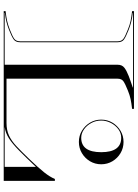

<svg xmlns="http://www.w3.org/2000/svg" viewBox="126 -866 740 1032"><g transform="rotate(90 496.0 -350.0)"><path d="M623 -524Q623 -557 639.2 -584.2Q655.5 -611.5 682.8 -627.8Q710 -644 743 -644Q776 -644 803.2 -627.8Q830.5 -611.5 846.8 -584.2Q863 -557 863 -524Q863 -491 846.8 -463.8Q830.5 -436.5 803.2 -420.2Q776 -404 743 -404Q710 -404 682.8 -420.2Q655.5 -436.5 639.2 -463.8Q623 -491 623 -524ZM628 -524Q628 -495 641.2 -470.5Q654.5 -446 675.8 -431.2Q697 -416.5 720.5 -416.5Q798 -416.5 798 -524Q798 -631.5 720.5 -631.5Q695 -631.5 674 -615.8Q653 -600 640.5 -575.2Q628 -550.5 628 -524ZM40 -690V-700H565V-690Q534.5 -686.5 513 -682Q491.5 -677.5 467 -667.5Q429.5 -652.5 416.2 -642.8Q403 -633 403 -612.5V-15H641Q680 -15 708.8 -28.5Q737.5 -42 765.8 -68.5Q794 -95 831.5 -134Q882 -186.5 906.5 -217.5Q931 -248.5 942 -275H952V0H40V-10Q70.5 -13.5 92 -18.2Q113.5 -23 138 -32.5Q175.5 -47 188.8 -57Q202 -67 202 -87.5V-612.5Q202 -633 188.8 -643Q175.5 -653 138 -667.5Q113.5 -677.5 92 -682Q70.5 -686.5 40 -690ZM50 -693.5Q77 -690.5 98 -685.2Q119 -680 140.5 -671.5Q177.5 -657 192.2 -646.5Q207 -636 207 -612.5V-87.5Q207 -64.5 192.2 -53.8Q177.5 -43 140.5 -28.5Q119 -20 98 -14.8Q77 -9.5 50 -6.5V-5H328V-612.5Q328 -636 343.8 -648.2Q359.5 -660.5 389 -672Q403.5 -677.5 417 -682.2Q430.5 -687 450 -693.5V-695H50ZM662 -5H877V-173Q824.5 -117.5 788.5 -82Q752.5 -46.5 723.5 -28Q694.5 -9.5 662 -5Z"/></g></svg>

Font: Engraving Unshaded CC
Style: Bold
Weight: 700
Designer: indestructible type*
Foundry: Cowboy Collective
Version: Version 1.000